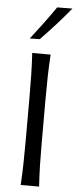

<svg xmlns="http://www.w3.org/2000/svg" viewBox="-66 -1053 431 1086"><g transform="rotate(5 150.0 -510.0)"><path d="M95.2 0Q99.1 -62.5 100.3 -120.6Q101.6 -178.7 101.6 -248V-499.5Q101.6 -569.8 100.3 -627.9Q99.1 -686 95.2 -749.5H199.7Q195.8 -686 194.3 -627.9Q192.9 -569.8 192.9 -499.5V-248Q192.9 -178.7 194.3 -120.6Q195.8 -62.5 199.7 0ZM74.2 -830.1Q110.8 -877 145.8 -924.1Q180.7 -971.2 213.4 -1018.6L299.8 -1019.5Q260.7 -971.7 218.3 -924.6Q175.8 -877.4 130.9 -831.1Z"/></g></svg>

Font: Pinar DS3-Regular
Style: Regular
Weight: 400
Designer: Amin Abedi
Version: Version 2.000